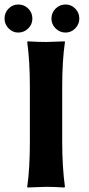

<svg xmlns="http://www.w3.org/2000/svg" viewBox="-27 -832 397 855"><path d="M106 -444.8V-200.2C106 -120.8 102.1 -54 94.2 0L95.2 2.9L178.2 0C201 0 228.2 1 259.8 2.9L262.2 0C254.1 -59.6 250 -126.3 250 -200.2V-444.8C250 -522.9 254.1 -589.7 262.2 -645L261.2 -647.9L178.2 -645C155.4 -645 128.1 -646 96.2 -647.9L94.2 -645C102.1 -588.1 106 -521.3 106 -444.8ZM202.1 -749C202.1 -732.1 208.3 -717.5 220.7 -705.3C233.1 -693.1 247.9 -687 265.1 -687C281.7 -687 296.1 -693.2 308.1 -705.6C320.1 -717.9 326.2 -732.4 326.2 -749C326.2 -766.6 320.1 -781.5 308.1 -793.7C296.1 -805.9 281.7 -812 265.1 -812C247.6 -812 232.7 -805.9 220.5 -793.7C208.3 -781.5 202.1 -766.6 202.1 -749ZM-6.8 -749C-6.8 -732.4 -0.8 -717.9 11.2 -705.6C23.3 -693.2 37.6 -687 54.2 -687C71.5 -687 86.3 -693.1 98.6 -705.3C111 -717.5 117.2 -732.1 117.2 -749C117.2 -766.6 111.1 -781.5 98.9 -793.7C86.7 -805.9 71.8 -812 54.2 -812C37.6 -812 23.3 -805.9 11.2 -793.7C-0.8 -781.5 -6.8 -766.6 -6.8 -749Z"/></svg>

Font: Linux Biolinum G
Style: Bold
Weight: 700
Designer: Philipp H. Poll
Foundry: Philipp H. Poll
Version: Version 1.1.0